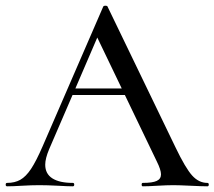

<svg xmlns="http://www.w3.org/2000/svg" viewBox="-25 -655 754 675"><path d="M704 0Q685 0 645 -2Q603 -4 585 -4Q562 -4 528 -2Q496 0 477 0Q473 0 473 -6Q473 -12 477 -12Q511 -12 526 -19Q541 -26 541 -42Q541 -58 526 -88L414 -321H230L148 -131Q134 -98 134 -76Q134 -44 159 -28Q184 -12 231 -12Q236 -12 236 -6Q236 0 231 0Q213 0 179 -2Q141 -4 113 -4Q86 -4 52 -2Q20 0 0 0Q-5 0 -5 -6Q-5 -12 0 -12Q27 -12 46.5 -23Q66 -34 84 -61Q102 -88 125 -141L338 -632Q340 -635 345 -635Q352 -635 353 -632L592 -137Q627 -64 650.5 -38Q674 -12 704 -12Q709 -12 709 -6Q709 0 704 0ZM403 -344 317 -523 240 -344Z"/></svg>

Font: Cormorant SC Medium
Style: Regular
Weight: 500
Designer: Christian Thalmann (Catharsis Fonts)
Version: Version 3.000